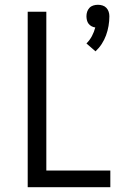

<svg xmlns="http://www.w3.org/2000/svg" viewBox="-20 -784 540 804"><path d="M380 -569 342 -602Q356 -616 365 -633Q374 -650 379 -669Q371 -670 363.5 -674Q356 -678 351 -684.5Q346 -691 344 -699.5Q342 -708 342 -716Q342 -726 345 -735Q348 -744 354.5 -751Q361 -758 370.5 -761Q380 -764 390 -764Q400 -764 409.5 -761Q419 -758 425.5 -751Q432 -744 435 -735Q438 -726 438 -716Q438 -696 434.5 -675.5Q431 -655 424 -636Q417 -617 406 -600Q395 -583 380 -569ZM96 0V-735H174V-70H442V0Z"/></svg>

Font: Iosevka
Style: Regular
Weight: 400
Monospace: yes
Designer: Belleve Invis
Foundry: Belleve Invis
Version: Version 33.2.3; ttfautohint (v1.8.4)